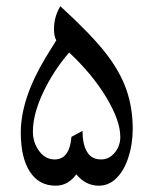

<svg xmlns="http://www.w3.org/2000/svg" viewBox="-20 -605 494 618"><path d="M153.8 -510.7Q153.8 -551.8 174.3 -585Q274.4 -493.2 320.3 -434.1Q366.2 -375 386.7 -316.7Q407.2 -258.3 407.2 -189.9Q407.2 -141.6 393.3 -98.6Q379.4 -55.7 354.7 -31.5Q330.1 -7.3 298.3 -7.3Q255.4 -7.3 225.6 -43.9Q199.2 -7.3 159.2 -7.3Q105.5 -7.3 76.2 -52.2Q46.9 -97.2 46.9 -178.2Q46.9 -287.6 127.9 -421.4L161.1 -475.1Q153.8 -488.8 153.8 -510.7ZM85.9 -181.2Q85.9 -146 106 -118.9Q126 -91.8 155.8 -91.8Q204.1 -91.8 210 -164.6L245.6 -183.6Q245.6 -141.1 260 -116.5Q274.4 -91.8 305.2 -91.8Q331.1 -91.8 349.1 -113.3Q367.2 -134.8 367.2 -164.6Q367.2 -216.3 322.3 -291.3Q277.3 -366.2 202.6 -436Q152.3 -377.9 119.1 -307.9Q85.9 -237.8 85.9 -181.2Z"/></svg>

Font: Noto Naskh Arabic
Style: Regular
Weight: 400
Designer: Monotype Design team
Foundry: Monotype Imaging Inc.
Version: Version 1.01